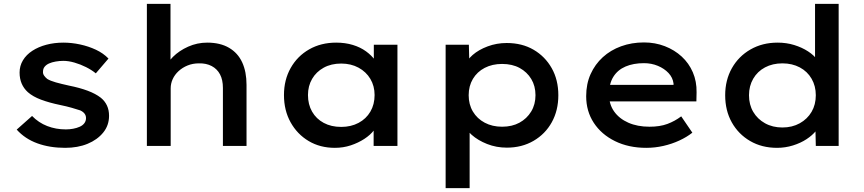

<svg xmlns="http://www.w3.org/2000/svg" viewBox="-20 -760 4500 1000"><path d="M319 10Q239 10 174.5 -13.5Q110 -37 67 -85L147 -156Q181 -121 226 -103.5Q271 -86 323 -86Q342 -86 361 -89.5Q380 -93 395.5 -100Q411 -107 419.5 -118.5Q428 -130 428 -145Q428 -171 398 -185Q380 -191 354 -198.5Q328 -206 294 -213Q236 -225 193.5 -241Q151 -257 125 -280Q104 -299 93 -324.5Q82 -350 82 -382Q82 -417 99.5 -446Q117 -475 148.5 -495.5Q180 -516 221.5 -527Q263 -538 310 -538Q353 -538 397 -528.5Q441 -519 479.5 -501Q518 -483 545 -455L479 -378Q457 -396 428 -410.5Q399 -425 368 -434Q337 -443 310 -443Q290 -443 270 -439.5Q250 -436 235.5 -429.5Q221 -423 212.5 -412.5Q204 -402 204 -387Q203 -376 209.5 -366.5Q216 -357 226 -349Q242 -339 270.5 -331Q299 -323 340 -314Q395 -303 436.5 -287.5Q478 -272 505 -251Q526 -234 537 -210.5Q548 -187 548 -157Q548 -107 517.5 -69.5Q487 -32 436 -11Q385 10 319 10Z M745 0V-740H868V-403L837 -393Q848 -431 880.5 -463.5Q913 -496 960 -517Q1007 -538 1059 -538Q1127 -538 1173 -511Q1219 -484 1241.5 -435Q1264 -386 1264 -318V0H1141V-302Q1141 -344 1126 -372.5Q1111 -401 1082.5 -416Q1054 -431 1016 -430Q984 -430 957 -419Q930 -408 910 -389.5Q890 -371 879.5 -348Q869 -325 869 -300V0H807Q784 0 768.5 0Q753 0 745 0Z M1724 10Q1647 10 1587.5 -25.5Q1528 -61 1493.5 -123Q1459 -185 1459 -265Q1459 -344 1494 -406Q1529 -468 1590.5 -503Q1652 -538 1731 -538Q1778 -538 1817.5 -526Q1857 -514 1886.5 -492.5Q1916 -471 1934 -445.5Q1952 -420 1956 -392L1927 -395V-527H2050V0H1926V-134L1953 -133Q1948 -108 1928.5 -82.5Q1909 -57 1877.5 -36.5Q1846 -16 1807 -3Q1768 10 1724 10ZM1757 -99Q1808 -99 1847.5 -120Q1887 -141 1909 -178.5Q1931 -216 1931 -265Q1931 -312 1909 -349Q1887 -386 1847.5 -407.5Q1808 -429 1757 -429Q1705 -429 1666 -407.5Q1627 -386 1605.5 -349Q1584 -312 1584 -265Q1584 -216 1605.5 -178.5Q1627 -141 1666 -120Q1705 -99 1757 -99Z M2301 220V-527H2422L2425 -407L2403 -416Q2410 -446 2441.5 -473.5Q2473 -501 2520 -518.5Q2567 -536 2619 -536Q2699 -536 2759 -501Q2819 -466 2853.5 -405Q2888 -344 2888 -264Q2888 -185 2854 -123.5Q2820 -62 2759 -26.5Q2698 9 2620 9Q2565 9 2517 -10Q2469 -29 2436.5 -58Q2404 -87 2396 -117L2426 -131V220ZM2595 -100Q2647 -100 2685.5 -121Q2724 -142 2746.5 -179Q2769 -216 2769 -264Q2769 -312 2747 -348.5Q2725 -385 2686.5 -406Q2648 -427 2595 -427Q2544 -427 2504.5 -406.5Q2465 -386 2443 -349Q2421 -312 2421 -264Q2421 -216 2443 -179Q2465 -142 2504.5 -121Q2544 -100 2595 -100Z M3346 10Q3254 10 3183 -25Q3112 -60 3072.5 -120.5Q3033 -181 3033 -259Q3033 -323 3056 -374Q3079 -425 3119.5 -462Q3160 -499 3215 -519Q3270 -539 3334 -539Q3392 -539 3442.5 -519.5Q3493 -500 3530.5 -465.5Q3568 -431 3588.5 -383.5Q3609 -336 3608 -279L3607 -232H3124L3101 -318H3504L3488 -303V-325Q3484 -356 3462 -379.5Q3440 -403 3406.5 -417Q3373 -431 3334 -431Q3279 -431 3238 -413.5Q3197 -396 3174.5 -360Q3152 -324 3152 -268Q3152 -217 3178.5 -179.5Q3205 -142 3252.5 -121Q3300 -100 3363 -100Q3417 -100 3456 -114.5Q3495 -129 3528 -154L3586 -69Q3557 -46 3518 -28Q3479 -10 3435 0Q3391 10 3346 10Z M4027 10Q3948 10 3887 -25.5Q3826 -61 3791.5 -122.5Q3757 -184 3757 -264Q3757 -343 3792 -405Q3827 -467 3889 -502.5Q3951 -538 4030 -538Q4076 -538 4116.5 -525.5Q4157 -513 4188.5 -492.5Q4220 -472 4238 -447Q4256 -422 4258 -396L4225 -392V-740H4348V0H4229L4226 -132L4250 -127Q4249 -102 4230 -78.5Q4211 -55 4180.5 -35Q4150 -15 4110 -2.5Q4070 10 4027 10ZM4055 -96Q4106 -96 4145.5 -118Q4185 -140 4207 -177.5Q4229 -215 4229 -264Q4229 -312 4207 -350Q4185 -388 4145.5 -409Q4106 -430 4055 -430Q4004 -430 3964.5 -409Q3925 -388 3903 -350Q3881 -312 3881 -264Q3881 -215 3903 -177.5Q3925 -140 3964.5 -118Q4004 -96 4055 -96Z"/></svg>

Font: Lexend Exa Medium
Style: Regular
Weight: 500
Designer: Bonnie Shaver-Troup, Thomas Jockin
Foundry: Lexend
Version: Version 1.007